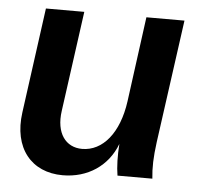

<svg xmlns="http://www.w3.org/2000/svg" viewBox="-45 -591 679 653"><g transform="rotate(5 294.5 -265.0)"><path d="M192 15C277 15 346 -31 375 -108C372 -68 373 -30 378 0H497C493 -38 494 -72 501 -125L559 -545H429L390 -255C375 -145 320 -80 250 -80C194 -80 159 -126 170 -203L217 -545H86L37 -186C20 -63 85 15 192 15Z"/></g></svg>

Font: Ronzino Bold
Style: Italic
Weight: 700
Italic angle: -8°
Designer: Nunzio Mazzaferro
Foundry: Collletttivo
Version: Version 1.000;Glyphs 3.3 (3337)